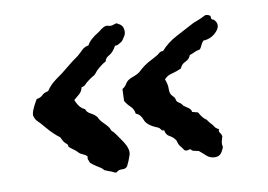

<svg xmlns="http://www.w3.org/2000/svg" viewBox="-33 -374 497 356"><g transform="rotate(-5 215.5 -196.0)"><path d="M104.5 -198.2Q112.3 -182.6 123 -179.7Q125 -173.8 132.3 -170.9Q139.6 -168 144.5 -163.1Q148.4 -156.2 153.8 -151.9Q159.2 -147.5 162.6 -144Q166 -140.6 167 -137.7Q168 -134.8 171.9 -132.8Q175.8 -128.9 188 -113.8Q200.2 -98.6 197.8 -87.9Q195.3 -77.1 191.4 -67.4Q188.5 -62.5 181.6 -62.5Q174.8 -62.5 170.9 -57.6Q167 -57.6 165.5 -58.6Q164.1 -59.6 156.2 -61.5Q148.4 -63.5 147.5 -64.9Q146.5 -66.4 143.1 -68.4Q139.6 -70.3 133.8 -73.2Q127.9 -76.2 123 -80.1Q122.1 -83 120.6 -85.4Q119.1 -87.9 120.1 -91.8Q117.2 -94.7 113.8 -95.7Q110.4 -96.7 107.4 -98.1Q104.5 -99.6 102.1 -102.1Q99.6 -104.5 92.8 -108.4Q85.9 -112.3 85.9 -114.3Q85.9 -116.2 85 -117.2Q79.1 -121.1 76.7 -125Q74.2 -128.9 72.3 -131.8Q59.6 -139.6 47.9 -151.4Q36.1 -163.1 32.7 -165.5Q29.3 -168 26.4 -174.8Q23.4 -181.6 35.2 -206.1Q43 -208 46.4 -212.4Q49.8 -216.8 57.6 -218.8Q64.5 -231.4 75.2 -240.2Q85.9 -249 96.2 -259.3Q106.4 -269.5 118.2 -279.3Q123 -284.2 127.4 -289.6Q131.8 -294.9 139.6 -296.9Q143.6 -307.6 161.1 -320.3Q171.9 -331.1 177.2 -330.1Q182.6 -329.1 185.1 -329.6Q187.5 -330.1 191.4 -332Q195.3 -334 197.3 -332Q206.1 -329.1 208 -321.3Q210 -313.5 207 -308.1Q204.1 -302.7 203.1 -300.8Q202.1 -298.8 199.2 -296.9Q196.3 -294.9 194.3 -293.5Q192.4 -292 188.5 -292Q183.6 -280.3 176.3 -275.4Q168.9 -270.5 168.9 -264.6Q161.1 -259.8 151.4 -249Q146.5 -241.2 144.5 -240.2Q142.6 -239.3 136.2 -233.9Q129.9 -228.5 127.4 -225.1Q125 -221.7 120.1 -220.7Q119.1 -212.9 114.3 -208Q109.4 -203.1 104.5 -198.2ZM196.3 -188.5 195.3 -210.9Q200.2 -213.9 203.1 -220.2Q206.1 -226.6 214.4 -230.5Q222.7 -234.4 226.1 -236.8Q229.5 -239.3 231.9 -242.2Q234.4 -245.1 239.7 -250Q245.1 -254.9 255.4 -261.2Q265.6 -267.6 268.6 -271Q271.5 -274.4 276.4 -274.4Q287.1 -289.1 303.7 -299.8Q320.3 -310.5 336.9 -321.3Q351.6 -328.1 360.4 -334Q370.1 -334 370.1 -329.1Q370.1 -324.2 375 -324.2Q386.7 -314.5 377.4 -301.8Q368.2 -289.1 352.5 -287.1Q349.6 -283.2 348.1 -278.8Q346.7 -274.4 344.7 -271.5Q337.9 -269.5 334 -267.1Q330.1 -264.6 325.2 -262.7Q323.2 -254.9 315.9 -251Q308.6 -247.1 306.6 -239.3Q297.9 -234.4 289.1 -231.4Q280.3 -228.5 275.4 -221.7Q280.3 -211.9 280.8 -203.1Q281.2 -194.3 286.1 -190.4Q291 -186.5 291.5 -184.1Q292 -181.6 293.9 -178.7Q302.7 -173.8 303.2 -172.4Q303.7 -170.9 306.2 -169.4Q308.6 -168 314 -165Q319.3 -162.1 320.3 -157.2L331.1 -155.3Q338.9 -143.6 345.7 -140.6Q347.7 -138.7 349.1 -136.7Q350.6 -134.8 353.5 -132.3Q356.4 -129.9 358.9 -126.5Q361.3 -123 367.2 -121.1Q365.2 -117.2 368.2 -114.3Q371.1 -111.3 372.1 -107.4L370.1 -96.7Q370.1 -90.8 371.1 -88.9Q372.1 -86.9 368.2 -78.6Q364.3 -70.3 355 -69.8Q345.7 -69.3 338.9 -74.7Q332 -80.1 326.2 -84Q314.5 -85 313.5 -86.4Q312.5 -87.9 311 -88.4Q309.6 -88.9 306.6 -87.4Q303.7 -85.9 299.8 -87.9Q295.9 -92.8 292.5 -96.2Q289.1 -99.6 287.1 -106.4Q282.2 -113.3 274.9 -116.2Q267.6 -119.1 265.6 -127.9Q261.7 -127 259.8 -129.9Q257.8 -132.8 254.9 -133.8Q234.4 -139.6 229.5 -150.4Q224.6 -161.1 215.8 -163.1Q213.9 -171.9 207.5 -176.8Q201.2 -181.6 196.3 -188.5Z"/></g></svg>

Font: Mountains of Christmas
Style: Bold
Weight: 700
Designer: Crystal Kluge
Foundry: Font Diner, Inc DBA Tart Workshop
Version: Version 1.002